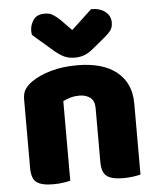

<svg xmlns="http://www.w3.org/2000/svg" viewBox="-53 -786 689 839"><g transform="rotate(-5 291.5 -366.0)"><path d="M530 -1Q519 2 498.5 5Q478 8 454 8Q404 8 382 -8.5Q360 -25 360 -72V-308Q360 -339 341.5 -353.5Q323 -368 293 -368Q273 -368 255.5 -363Q238 -358 222 -350V-1Q211 2 190.5 5Q170 8 146 8Q96 8 74 -8.5Q52 -25 52 -72V-373Q52 -400 63.5 -417Q75 -434 95 -448Q129 -472 180.5 -486.5Q232 -501 295 -501Q408 -501 469 -451.5Q530 -402 530 -313ZM288 -656 378 -740Q417 -740 440 -721.5Q463 -703 463 -674Q463 -652 451.5 -637.5Q440 -623 415 -603L370 -566Q350 -549 330.5 -542Q311 -535 291 -535Q277 -535 266 -537Q255 -539 243.5 -544Q232 -549 218 -559Q204 -569 185 -586L111 -650Q110 -655 109.5 -659Q109 -663 109 -668Q109 -694 124.5 -716Q140 -738 173 -738Q183 -738 191.5 -736.5Q200 -735 209 -729.5Q218 -724 229 -715Q240 -706 254 -691Z"/></g></svg>

Font: Baloo Da 2 ExtraBold
Style: Regular
Weight: 800
Designer: Noopur Datye, Sulekha Rajkumar and Ek Type
Foundry: Ek Type
Version: Version 1.640;hotconv 1.0.111;makeotfexe 2.5.65597; ttfautoh